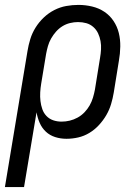

<svg xmlns="http://www.w3.org/2000/svg" viewBox="-46 -558 566 783"><path d="M-26 205 66 -349Q70 -374 77.5 -398.5Q85 -423 99 -445.5Q113 -468 132.5 -486.5Q152 -505 175.5 -517Q199 -529 224 -533.5Q249 -538 274 -538Q302 -538 329.5 -531.5Q357 -525 379.5 -510Q402 -495 417 -472.5Q432 -450 438.5 -423.5Q445 -397 444.5 -368Q444 -339 439 -311L418 -181Q414 -157 407 -133.5Q400 -110 387.5 -88.5Q375 -67 357.5 -48Q340 -29 318.5 -16Q297 -3 273 2.5Q249 8 225 8Q201 8 179 1Q157 -6 141 -21Q125 -36 116 -56.5Q107 -77 103 -100L52 205ZM205 -62Q222 -62 238.5 -66Q255 -70 270.5 -78.5Q286 -87 298.5 -100Q311 -113 319.5 -128Q328 -143 333 -159.5Q338 -176 341 -192L362 -322Q365 -339 366 -356.5Q367 -374 364 -390.5Q361 -407 354 -422Q347 -437 334.5 -448Q322 -459 306 -463.5Q290 -468 272 -468Q256 -468 239.5 -464Q223 -460 208.5 -451Q194 -442 182.5 -429Q171 -416 162.5 -401Q154 -386 149.5 -370Q145 -354 142 -338L122 -217Q119 -199 118 -181Q117 -163 119 -146Q121 -129 126.5 -113Q132 -97 143.5 -85Q155 -73 171 -67.5Q187 -62 205 -62Z"/></svg>

Font: Iosevka Curly Oblique
Style: Regular
Weight: 400
Italic angle: -9°
Monospace: yes
Designer: Belleve Invis
Foundry: Belleve Invis
Version: Version 11.1.0; ttfautohint (v1.8.3)